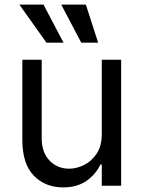

<svg xmlns="http://www.w3.org/2000/svg" viewBox="-20 -804 621 831"><path d="M420.5 -223V-545.5H504.3V0H420.5V-92.3H414.8Q395.6 -50.8 355.1 -21.8Q314.6 7.1 252.8 7.1Q176.1 7.1 126.4 -43.7Q76.7 -94.5 76.7 -198.9V-545.5H160.5V-204.5Q160.5 -144.9 194.1 -109.4Q227.6 -73.9 279.8 -73.9Q311.1 -73.9 343.6 -89.8Q376.1 -105.8 398.3 -138.8Q420.5 -171.9 420.5 -223ZM331.7 -619.3 245 -784.1H351.6L404.8 -619.3ZM181.1 -619.3 63.9 -784.1H168.3L255 -619.3Z"/></svg>

Font: Inter Alia
Style: Regular
Weight: 400
Designer: Rasmus Andersson (Latin, Greek, Cyrillic etc.) and Evan from Shavian.info (Shavian, old style figures)
Foundry: Shavian.info
Version: Version 0.001;git-37ab20767